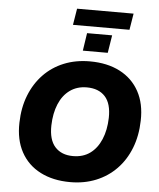

<svg xmlns="http://www.w3.org/2000/svg" viewBox="-65 -1077 947 1144"><g transform="rotate(5 408.5 -505.5)"><path d="M398 11Q295 11 219 -28Q143 -67 103 -140.5Q63 -214 66 -316Q68 -406 97 -479.5Q126 -553 177 -606Q228 -659 298 -687.5Q368 -716 453 -716Q557 -716 632.5 -677Q708 -638 748 -565Q788 -492 785 -390Q783 -300 754 -226Q725 -152 673.5 -99Q622 -46 552 -17.5Q482 11 398 11ZM401 -145Q461 -145 503 -175.5Q545 -206 568.5 -261.5Q592 -317 594 -390Q596 -476 557.5 -518Q519 -560 448 -560Q390 -560 347.5 -529.5Q305 -499 282 -444Q259 -389 257 -316Q255 -230 293.5 -187.5Q332 -145 401 -145ZM333 -924 349 -1022H687L671 -924ZM405 -776 421 -882H571L554 -776Z"/></g></svg>

Font: Nunito Sans 11pt Black
Style: Italic
Weight: 900
Italic angle: -9°
Version: Version 3.101;gftools[0.9.27]